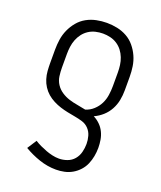

<svg xmlns="http://www.w3.org/2000/svg" viewBox="-139 -616 778 928"><g transform="rotate(20 250.0 -152.5)"><path d="M260 223Q216 223 173.5 208.5Q131 194 94 172L125 124Q139 133 155 140.5Q171 148 187 154Q203 160 220.5 164Q238 168 255 168Q276 168 297 160.5Q318 153 332 136.5Q346 120 351.5 98.5Q357 77 357 56Q357 36 351.5 16Q346 -4 332 -19Q318 -34 298.5 -40Q279 -46 259 -49.5Q239 -53 219.5 -57Q200 -61 181 -67Q162 -73 143.5 -82.5Q125 -92 110 -105Q95 -118 84 -135Q73 -152 67 -171.5Q61 -191 59.5 -211Q58 -231 58 -251V-320Q58 -347 62 -373.5Q66 -400 77 -424.5Q88 -449 105.5 -470Q123 -491 146.5 -504Q170 -517 196.5 -522.5Q223 -528 250 -528Q277 -528 303.5 -522.5Q330 -517 353.5 -504Q377 -491 394.5 -470Q412 -449 423 -424.5Q434 -400 438 -373.5Q442 -347 442 -320V-251Q442 -225 437 -199.5Q432 -174 419.5 -151Q407 -128 387.5 -110.5Q368 -93 344 -82Q362 -73 377 -58.5Q392 -44 401 -25.5Q410 -7 413.5 13.5Q417 34 417 54Q417 76 413 97.5Q409 119 400.5 139Q392 159 377 175.5Q362 192 343 203Q324 214 302.5 218.5Q281 223 260 223ZM294 -98Q317 -105 335 -121.5Q353 -138 363.5 -159Q374 -180 377.5 -204Q381 -228 381 -251V-320Q381 -339 378.5 -358Q376 -377 369 -395Q362 -413 350.5 -428Q339 -443 323 -453.5Q307 -464 288 -468.5Q269 -473 250 -473Q231 -473 212 -468.5Q193 -464 177 -453.5Q161 -443 149.5 -428Q138 -413 131 -395Q124 -377 121.5 -358Q119 -339 119 -320V-251Q119 -229 122 -207Q125 -185 137 -166.5Q149 -148 168 -135.5Q187 -123 208 -116.5Q229 -110 250.5 -106.5Q272 -103 294 -98Z"/></g></svg>

Font: Iosevka Light
Style: Regular
Weight: 300
Monospace: yes
Designer: Belleve Invis
Foundry: Belleve Invis
Version: Version 32.5.0; ttfautohint (v1.8.4)